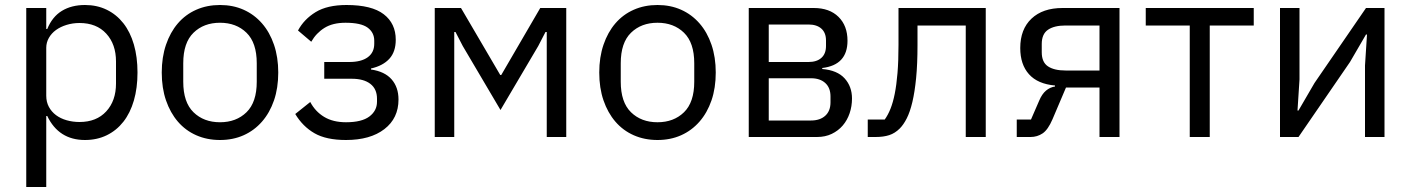

<svg xmlns="http://www.w3.org/2000/svg" viewBox="-20 -548 5643 768"><path d="M85 0ZM85 -516H165V-432H169Q189 -481 227.5 -504.5Q266 -528 320 -528Q368 -528 407 -509Q446 -490 473.5 -455Q501 -420 515.5 -370Q530 -320 530 -258Q530 -196 515.5 -146Q501 -96 473.5 -61Q446 -26 407 -7Q368 12 320 12Q215 12 169 -84H165V200H85ZM298 -60Q366 -60 405 -102.5Q444 -145 444 -214V-302Q444 -371 405 -413.5Q366 -456 298 -456Q271 -456 246.5 -448.5Q222 -441 204 -428Q186 -415 175.5 -396.5Q165 -378 165 -357V-165Q165 -140 175.5 -120.5Q186 -101 204 -87.5Q222 -74 246.5 -67Q271 -60 298 -60Z M627 0ZM860 12Q808 12 765 -7Q722 -26 691.5 -61.5Q661 -97 644 -146.5Q627 -196 627 -258Q627 -319 644 -369Q661 -419 691.5 -454.5Q722 -490 765 -509Q808 -528 860 -528Q912 -528 954.5 -509Q997 -490 1028 -454.5Q1059 -419 1076 -369Q1093 -319 1093 -258Q1093 -196 1076 -146.5Q1059 -97 1028 -61.5Q997 -26 954.5 -7Q912 12 860 12ZM860 -59Q925 -59 966 -99Q1007 -139 1007 -221V-295Q1007 -377 966 -417Q925 -457 860 -457Q795 -457 754 -417Q713 -377 713 -295V-221Q713 -139 754 -99Q795 -59 860 -59Z M1364 12Q1285 12 1238 -15Q1191 -42 1161 -92L1221 -140Q1241 -102 1276.5 -80.5Q1312 -59 1364 -59Q1427 -59 1457.5 -82Q1488 -105 1488 -141V-153Q1488 -192 1461.5 -212.5Q1435 -233 1387 -233H1277V-300H1377Q1425 -300 1451 -319Q1477 -338 1477 -373V-385Q1477 -418 1450.5 -437.5Q1424 -457 1362 -457Q1311 -457 1278 -436.5Q1245 -416 1225 -381L1172 -426Q1196 -471 1242.5 -499.5Q1289 -528 1366 -528Q1467 -528 1515 -491Q1563 -454 1563 -389Q1563 -341 1537.5 -313Q1512 -285 1464 -274V-270Q1519 -262 1546.5 -230.5Q1574 -199 1574 -150Q1574 -75 1517.5 -31.5Q1461 12 1364 12Z M1719 -516H1824L1981 -248H1985L2141 -516H2245V0H2167V-420H2162L2133 -364L1982 -108L1831 -364L1802 -420H1797V0H1719Z M2377 0ZM2610 12Q2558 12 2515 -7Q2472 -26 2441.5 -61.5Q2411 -97 2394 -146.5Q2377 -196 2377 -258Q2377 -319 2394 -369Q2411 -419 2441.5 -454.5Q2472 -490 2515 -509Q2558 -528 2610 -528Q2662 -528 2704.5 -509Q2747 -490 2778 -454.5Q2809 -419 2826 -369Q2843 -319 2843 -258Q2843 -196 2826 -146.5Q2809 -97 2778 -61.5Q2747 -26 2704.5 -7Q2662 12 2610 12ZM2610 -59Q2675 -59 2716 -99Q2757 -139 2757 -221V-295Q2757 -377 2716 -417Q2675 -457 2610 -457Q2545 -457 2504 -417Q2463 -377 2463 -295V-221Q2463 -139 2504 -99Q2545 -59 2610 -59Z M2975 -516H3235Q3298 -516 3334 -480.5Q3370 -445 3370 -385Q3370 -288 3269 -276V-272Q3329 -267 3358.5 -234.5Q3388 -202 3388 -154Q3388 -123 3378.5 -95Q3369 -67 3351 -46Q3333 -25 3307 -12.5Q3281 0 3248 0H2975ZM3224 -66Q3260 -66 3281 -85Q3302 -104 3302 -139V-162Q3302 -197 3281 -216Q3260 -235 3224 -235H3055V-66ZM3214 -300Q3247 -300 3265.5 -316.5Q3284 -333 3284 -364V-386Q3284 -417 3265.5 -433.5Q3247 -450 3214 -450H3055V-300Z M3451 -70H3519Q3532 -88 3542 -113Q3552 -138 3559 -173Q3566 -208 3570 -256Q3574 -304 3574 -369V-516H3923V0H3843V-446H3650V-367Q3650 -292 3644.5 -236Q3639 -180 3629.5 -140Q3620 -100 3607 -74.5Q3594 -49 3579 -34Q3560 -15 3537 -7.5Q3514 0 3482 0H3451Z M4047 -70H4104L4137 -146Q4148 -172 4164 -185.5Q4180 -199 4200 -202V-206Q4131 -212 4096 -251Q4061 -290 4061 -356Q4061 -431 4106 -473.5Q4151 -516 4230 -516H4458V0H4378V-198H4244L4190 -71Q4172 -29 4150.5 -14.5Q4129 0 4102 0H4047ZM4378 -266V-446H4242Q4197 -446 4172 -429Q4147 -412 4147 -372V-339Q4147 -299 4172 -282.5Q4197 -266 4242 -266Z M4739 -446H4563V-516H4995V-446H4819V0H4739Z M5100 -516H5178V-230L5170 -106H5174L5238 -216L5444 -516H5518V0H5440V-286L5448 -410H5444L5380 -300L5174 0H5100Z"/></svg>

Font: Aneliza
Style: Regular
Weight: 400
Designer: Mike Abbink, Paul van der Laan, Pieter van Rosmalen
Foundry: Bold Monday
Version: Version 3.001;September 8, 2019;FontCreator 11.5.0.2425 64-b